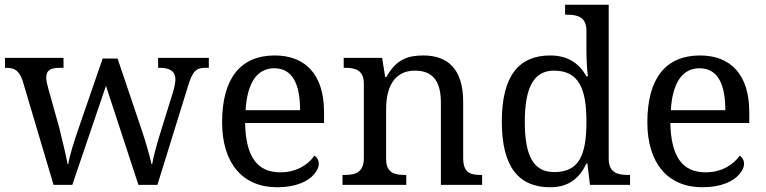

<svg xmlns="http://www.w3.org/2000/svg" viewBox="-20 -780 3231 810"><path d="M285 0 427 -418 564 0H644L773 -416C793 -483 809 -494 848 -494H861V-536H647V-494H654C698 -494 720 -478 720 -445C720 -434 716 -412 711 -395L661 -234C641 -171 628 -122 622 -88H619C613 -117 597 -175 576 -237L476 -533H413L309 -231C292 -182 273 -121 268 -88H265C260 -117 246 -177 230 -241L183 -409C179 -424 175 -441 175 -452C175 -485 195 -494 235 -494H248V-536H1V-494H4C43 -494 60 -482 75 -441L206 0Z M1149 10C1228 10 1281 -15 1306 -46C1319 -61 1325 -76 1325 -89C1325 -106 1315 -119 1306 -123C1282 -87 1232 -53 1163 -53C1067 -53 1017 -116 1014 -261H1347V-307C1347 -466 1268 -546 1139 -546C996 -546 917 -451 917 -264C917 -91 1004 10 1149 10ZM1016 -315C1023 -430 1064 -492 1137 -492C1217 -492 1246 -420 1246 -315Z M1694 0V-42H1689C1645 -42 1609 -50 1609 -109V-320C1609 -413 1644 -482 1730 -482C1811 -482 1840 -432 1840 -345V0H2014V-42H2009C1964 -42 1934 -51 1934 -114V-350C1934 -487 1871 -546 1766 -546C1702 -546 1651 -530 1610 -455H1605L1592 -536H1430V-494H1435C1479 -494 1515 -485 1515 -426V-114C1515 -51 1478 -42 1433 -42H1425V0Z M2301 10C2380 10 2425 -29 2454 -90H2458L2469 0H2638V-42H2630C2586 -42 2548 -51 2548 -110V-760H2364V-718H2372C2416 -718 2454 -709 2454 -650V-568C2454 -536 2456 -491 2460 -458H2454C2425 -510 2378 -546 2301 -546C2169 -546 2097 -460 2097 -267C2097 -75 2169 10 2301 10ZM2318 -54C2229 -54 2194 -125 2194 -266C2194 -406 2229 -482 2317 -482C2422 -482 2454 -406 2454 -267C2454 -123 2422 -54 2318 -54Z M2943 10C3022 10 3075 -15 3100 -46C3113 -61 3119 -76 3119 -89C3119 -106 3109 -119 3100 -123C3076 -87 3026 -53 2957 -53C2861 -53 2811 -116 2808 -261H3141V-307C3141 -466 3062 -546 2933 -546C2790 -546 2711 -451 2711 -264C2711 -91 2798 10 2943 10ZM2810 -315C2817 -430 2858 -492 2931 -492C3011 -492 3040 -420 3040 -315Z"/></svg>

Font: Liu Chibing Harmony Marks (Sposobin) Font
Style: Regular
Weight: 400
Designer: Liu Chibing
Foundry: Liu Chibing
Version: Version 1.003